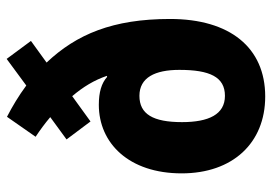

<svg xmlns="http://www.w3.org/2000/svg" viewBox="-140 -667 817 577"><g transform="rotate(-90 268.5 -378.5)"><path d="M206 -766 146 -680C167 -666 186 -652 205 -636L138 -587L192 -515L268 -570C296 -537 316 -504 329 -466L326 -465C307 -482 280 -490 242 -490C127 -490 36 -400 36 -241C36 -88 127 10 267 10C414 10 500 -96 500 -276C500 -448 454 -557 369 -647L434 -694L380 -767L300 -708C269 -731 237 -750 206 -766ZM269 -368C324 -368 347 -321 347 -248C347 -157 326 -111 269 -111C213 -111 190 -160 190 -240C190 -327 214 -368 269 -368Z"/></g></svg>

Font: Noto Sans Sinhala UI Condensed ExtraBold
Style: Regular
Weight: 800
Width: 3
Designer: Jelle Bosma - Monotype Design Team
Foundry: Monotype Imaging Inc.
Version: Version 2.006